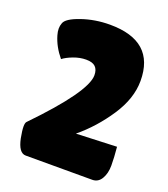

<svg xmlns="http://www.w3.org/2000/svg" viewBox="-131 -805 788 899"><g transform="rotate(20 262.5 -355.5)"><path d="M433 0H101Q66 0 52 -68Q45 -105 45 -124Q45 -143 51 -149Q275 -380 275 -463Q275 -491 260.5 -505Q246 -519 214.5 -519Q183 -519 151.5 -507Q120 -495 102 -481Q63 -528 48 -580Q43 -597 43 -611.5Q43 -626 48 -639Q56 -665 122.5 -688Q189 -711 263 -711Q487 -711 487 -512Q487 -424 427 -333.5Q367 -243 287 -177L489 -185Q494 -132 494 -93Q494 -54 478 -27Q462 0 433 0Z"/></g></svg>

Font: Lilita One Rus
Style: Regular
Weight: 400
Designer: Juan Montoreano
Foundry: Juan Montoreano
Version: Version 1.002